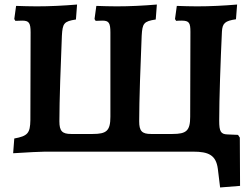

<svg xmlns="http://www.w3.org/2000/svg" viewBox="-20 -669 1112 847"><path d="M1038 -62 1030 -74 983 -76C954 -77 947 -89 947 -136C947 -232 953 -404 959 -529C961 -567 973 -577 1021 -584L1026 -649C967 -644 908 -641 849 -641C819 -641 790 -642 760 -643L752 -585L757 -577C766 -578 774 -578 781 -578C815 -578 820 -568 820 -528L819 -154C819 -92 802 -78 741 -78H646C606 -78 594 -91 594 -134C594 -222 600 -396 605 -511C608 -566 614 -575 667 -583L672 -649C612 -644 554 -641 495 -641C465 -641 435 -642 405 -643L397 -585L402 -577L432 -578C460 -578 467 -568 467 -526V-154C467 -92 450 -78 389 -78H294C254 -78 242 -91 242 -134C242 -222 248 -396 253 -511C256 -566 262 -575 315 -583L320 -649C260 -644 201 -641 142 -641C112 -641 82 -642 51 -643L43 -585L48 -577L78 -578C108 -578 115 -568 115 -526L114 -139C113 -81 102 -69 43 -58L38 7C106 3 155 0 178 0H832C900 0 933 15 941 76L951 158L1039 151Z"/></svg>

Font: Alegreya SC
Style: Bold
Weight: 700
Designer: Juan Pablo del Peral
Foundry: Huerta Tipografica
Version: Version 2.007;PS 002.007;hotconv 1.0.88;makeotf.lib2.5.64775